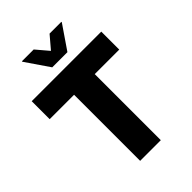

<svg xmlns="http://www.w3.org/2000/svg" viewBox="-266 -1048 1163 1163"><g transform="rotate(-45 316.0 -466.5)"><path d="M251 -777H381L485 -929V-933H384L316 -853L248 -933H147V-929ZM18 -720V-566H227V0H404V-566H614V-720Z"/></g></svg>

Font: Kufam Arabic Latin Roman Bold
Style: Regular
Weight: 700
Designer: Wael Morcos & Artur Schmal
Version: Version 1.200;PS 001.200;hotconv 1.0.88;makeotf.lib2.5.64775